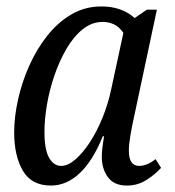

<svg xmlns="http://www.w3.org/2000/svg" viewBox="-20 -566 544 596"><path d="M138 10Q78 10 51 -36Q24 -82 24 -155Q24 -203 36 -257Q48 -311 71 -362.5Q94 -414 127 -455.5Q160 -497 202 -521.5Q244 -546 295 -546Q358 -546 398 -510L436 -536H467L395 -198Q389 -171 384.5 -144Q380 -117 380 -98Q380 -51 412 -51Q436 -51 463 -72L480 -45Q461 -24 434 -7Q407 10 374 10Q334 10 315 -16Q296 -42 296 -79Q296 -90 297.5 -104Q299 -118 303 -143H299Q269 -68 228 -29Q187 10 138 10ZM170 -51Q191 -51 214.5 -71.5Q238 -92 260 -126Q282 -160 299 -202.5Q316 -245 325 -288L363 -464Q349 -484 332.5 -491Q316 -498 299 -498Q265 -498 236.5 -475Q208 -452 186 -414Q164 -376 148.5 -330.5Q133 -285 125.5 -239.5Q118 -194 118 -157Q118 -101 132.5 -76Q147 -51 170 -51Z"/></svg>

Font: Noto Serif Condensed
Style: Italic
Weight: 400
Width: 3
Italic angle: -12°
Designer: Monotype Design Team
Foundry: Monotype Imaging Inc.
Version: Version 2.014; ttfautohint (v1.8.4.7-5d5b)